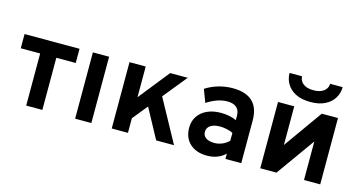

<svg xmlns="http://www.w3.org/2000/svg" viewBox="-79 -1079 2675 1429"><g transform="rotate(15 1258.5 -365.0)"><path d="M173.5 0V-401.5H24V-511H447.5V-401.5H298V0Z M550.5 0V-511H675.5V0Z M923 -70V-231L1146 -511H1281.5ZM832.5 0V-511H957.5V0ZM1175 0 1027 -273 1108.5 -373 1312.5 0Z M1568.5 12Q1485 12 1436.2 -33.2Q1387.5 -78.5 1387.5 -156Q1387.5 -206 1412.8 -243.8Q1438 -281.5 1483.2 -302.2Q1528.5 -323 1589 -323Q1622.5 -323 1653.8 -316.8Q1685 -310.5 1708.5 -299V-331Q1708.5 -374 1684.2 -395.8Q1660 -417.5 1613 -417.5Q1575.5 -417.5 1536 -404Q1496.5 -390.5 1456 -364L1418.5 -462.5Q1462.5 -491.5 1516.5 -507.2Q1570.5 -523 1625.5 -523Q1728.5 -523 1779.5 -474.2Q1830.5 -425.5 1830.5 -329V0H1708.5V-41Q1682.5 -15 1646.8 -1.5Q1611 12 1568.5 12ZM1597.5 -93.5Q1628.5 -93.5 1657.2 -105.8Q1686 -118 1708.5 -140.5V-201Q1687 -211.5 1660.8 -217.2Q1634.5 -223 1608.5 -223Q1562 -223 1535.2 -205.2Q1508.5 -187.5 1508.5 -156Q1508.5 -126.5 1532 -110Q1555.5 -93.5 1597.5 -93.5Z M1977 0V-511H2102V-213L2314 -511H2439V0H2314V-297L2102 0ZM2208 -573Q2140 -573 2094.8 -596.2Q2049.5 -619.5 2026.8 -658Q2004 -696.5 2004 -742H2100.5Q2100.5 -722 2111.8 -704Q2123 -686 2147 -674.8Q2171 -663.5 2208 -663.5Q2245 -663.5 2269.2 -674.8Q2293.5 -686 2305 -704Q2316.5 -722 2316.5 -742H2413Q2413 -696.5 2390 -658Q2367 -619.5 2321.5 -596.2Q2276 -573 2208 -573Z"/></g></svg>

Font: Undotted
Style: Bold
Weight: 700
Designer: Delve Withrington, Dave Bailey, Thomas Jockin
Foundry: Delve Fonts LLC
Version: Version 4.000